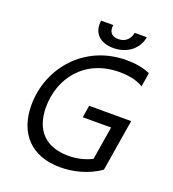

<svg xmlns="http://www.w3.org/2000/svg" viewBox="-161 -1031 1046 1162"><g transform="rotate(20 362.0 -449.5)"><path d="M414.1 -778.4C505 -778.4 571 -832.4 583.8 -909.1H505.7C499.3 -872.2 474.4 -839.5 424.7 -839.5C375 -839.5 361.5 -872.2 367.9 -909.1H289.8C277 -832.4 324.6 -778.4 414.1 -778.4ZM384.9 -321.7H567.5L532.3 -107.2C482.6 -82.4 433.2 -72.4 382.1 -72.4C238.6 -72.4 154.8 -152 154.8 -304C154.8 -486.5 275.6 -654.8 502.8 -654.8C549 -654.8 608 -647.7 655.5 -619.3L669.7 -708.8C629.3 -728 573.9 -737.2 517.8 -737.2C245.7 -737.2 67.5 -522.7 67.5 -285.5C67.5 -105.1 171.2 9.9 359.4 9.9C434.7 9.9 530.5 -8.5 614 -67.5L668.3 -399.9H397.7Z"/></g></svg>

Font: TID UI
Style: Italic
Weight: 400
Italic angle: -9.39999°
Designer: The TID Project Authors
Foundry: Bakken & Bæck
Version: Version 1.001;hotconv 1.0.109;makeotfexe 2.5.65596